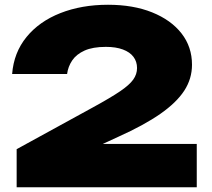

<svg xmlns="http://www.w3.org/2000/svg" viewBox="-20 -787 890 807"><path d="M31 -476Q38 -566 91.5 -631.5Q145 -697 234 -732Q323 -767 434 -767Q540 -767 619.5 -735Q699 -703 743 -646.5Q787 -590 787 -515Q787 -456 754.5 -406Q722 -356 654 -308.5Q586 -261 477 -212L286 -124L281 -182H807V0H50V-160L373 -337Q446 -377 485 -403.5Q524 -430 540 -452.5Q556 -475 556 -501Q556 -528 541 -548Q526 -568 496.5 -579Q467 -590 425 -590Q370 -590 335.5 -574.5Q301 -559 283.5 -533Q266 -507 262 -476Z"/></svg>

Font: Unbounded ExtraBold
Style: Regular
Weight: 800
Designer: Luke Prowse, Jean-Baptiste Morizot, Fátima Lázaro, Florian Runge
Foundry: NaN
Version: Version 1.701;gftools[0.9.28.dev5+ged2979d]